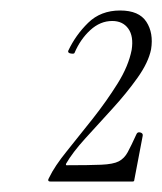

<svg xmlns="http://www.w3.org/2000/svg" viewBox="-20 -749 309 366"><path d="M76 -403Q69 -403 74 -411Q84 -432 107.5 -461Q131 -490 157 -523Q183 -556 204 -589.5Q225 -623 231 -654Q235 -680 224.5 -694.5Q214 -709 194 -709Q171 -709 152 -691.5Q133 -674 122 -648Q121 -646 115 -647Q109 -648 110 -652Q124 -682 148 -705.5Q172 -729 209 -729Q245 -729 259 -707.5Q273 -686 268 -655Q263 -630 242 -600.5Q221 -571 194 -541.5Q167 -512 142.5 -485Q118 -458 106 -437Q105 -434 107 -434Q150 -434 173 -435Q196 -436 206.5 -441.5Q217 -447 223.5 -459Q230 -471 240 -493Q242 -498 247.5 -496.5Q253 -495 252 -490L236 -406Q236 -403 233 -403Q198 -403 154.5 -403Q111 -403 76 -403Z"/></svg>

Font: Cormorant Garamond Light
Style: Italic
Weight: 300
Italic angle: -10°
Designer: Christian Thalmann (Catharsis Fonts)
Foundry: Catharsis Fonts
Version: Version 4.001